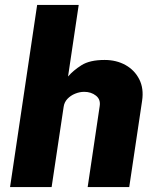

<svg xmlns="http://www.w3.org/2000/svg" viewBox="-20 -763 638 783"><path d="M21 0 131.5 -743H301L257.5 -451Q278.5 -475.5 312.2 -497Q346 -518.5 406.5 -518.5Q454.5 -518.5 491.8 -497.8Q529 -477 548 -439.5Q567 -402 559.5 -352L507 0H337.5L386.5 -330Q391 -357.5 371.2 -373Q351.5 -388.5 323.5 -388.5Q305 -388.5 286.5 -381Q268 -373.5 255 -359.8Q242 -346 239.5 -327L190.5 0Z"/></svg>

Font: Public Sans Thin ExtraBold
Style: Italic
Weight: 800
Italic angle: -8°
Version: Version 2.001